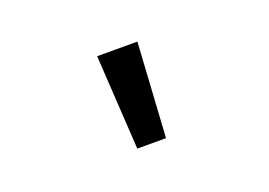

<svg xmlns="http://www.w3.org/2000/svg" viewBox="-53 -881 722 515"><g transform="rotate(-20 307.5 -623.0)"><path d="M348.7 -488.2H266.7L250.3 -757.9H365.1Z"/></g></svg>

Font: Fira Code Fixed Retina
Style: Regular
Weight: 450
Monospace: yes
Designer: Carrois Corporate, Edenspiekermann AG, Nikita Prokopov
Foundry: Carrois Corporate, Edenspiekermann AG, Nikita Prokopov
Version: Version 5.002